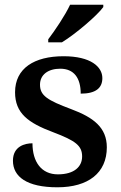

<svg xmlns="http://www.w3.org/2000/svg" viewBox="-20 -786 516 816"><path d="M185 -619V-606H243C302 -642 394 -721 419 -756V-766H278C257 -721 214 -657 185 -619ZM224 10C355 10 434 -51 434 -160C434 -244 377 -287 283 -322C181 -360 150 -380 150 -426C150 -469 185 -494 236 -494C294 -494 323 -455 323 -388C387 -388 415 -412 415 -454C415 -502 366 -547 250 -547C126 -547 44 -496 44 -394C44 -305 99 -264 206 -224C301 -188 329 -167 329 -121C329 -78 296 -45 226 -45C156 -45 118 -98 118 -177C87 -177 35 -165 35 -103C35 -35 94 10 224 10Z"/></svg>

Font: Noto Serif Oriya SemiBold
Style: Regular
Weight: 600
Designer: David Williams
Foundry: Google LLC, David Williams
Version: Version 1.051